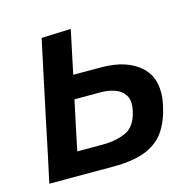

<svg xmlns="http://www.w3.org/2000/svg" viewBox="-80 -585 683 668"><g transform="rotate(-15 261.0 -250.5)"><path d="M18.5 0Q30 -53.5 41 -105Q51.5 -156 64.5 -217.5L75 -267Q90 -336.5 101 -389.5Q112 -442 124 -497L230 -501Q221.5 -461 213.5 -423.2Q205.5 -385.5 197 -344.5H296.5Q391.5 -344.5 441 -297.5Q476.5 -263.5 476.5 -207Q476.5 -185.5 471 -160.5Q460.5 -110.5 437.2 -74.5Q414 -38.5 369 -19.2Q324 0 249 0ZM141.5 -83.5H233.5Q283 -83.5 318 -100Q353 -116.5 364.5 -169.5Q367.5 -183 367.5 -194.5Q367.5 -213 359.5 -225.5Q346.5 -245.5 323 -253.2Q299.5 -261 276 -261H179Q169 -214 160.2 -172.8Q151.5 -131.5 141.5 -83.5Z"/></g></svg>

Font: Heraclito Medium
Style: Italic
Weight: 500
Italic angle: -12°
Designer: Kostas Bartsokas (font) & Cristiano Sobral (main changes)
Foundry: Kostas Bartsokas (font) & Cristiano Sobral (main changes)
Version: Version 1.00;July 8, 2020;FontCreator 13.0.0.2655 64-bit